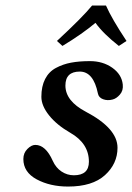

<svg xmlns="http://www.w3.org/2000/svg" viewBox="-20 -666 480 698"><path d="M365.2 -646Q386.2 -598.1 439.9 -517.1L412.1 -499Q355 -543.9 327.1 -583Q278.3 -542 207 -499L187 -517.1Q279.8 -603 314.9 -646ZM426.3 -358.9Q428.7 -336.9 416 -322.3Q403.3 -307.6 389.2 -304.2Q371.1 -299.3 355 -305.2Q338.9 -311 335.9 -326.2Q319.8 -405.8 270 -405.8Q217.8 -405.8 217.8 -355Q217.8 -298.8 292 -259.8Q407.2 -199.2 407.2 -128.9Q407.2 -70.8 361.6 -29.3Q315.9 12.2 227.5 12.2Q162.1 12.2 113.5 -13.9Q64.9 -40 64.9 -87.9Q64.9 -109.9 79.6 -124.5Q94.2 -139.2 108.4 -139.2Q146 -139.2 171.9 -81.1Q183.1 -56.2 203.6 -42.5Q224.1 -28.8 248.5 -28.8Q303.2 -28.8 303.2 -78.1Q303.2 -144.5 235.8 -183.1Q186.5 -211.4 158.4 -246.6Q130.4 -281.7 130.4 -314Q130.4 -352.1 144 -378.7Q157.7 -405.3 183.1 -418.9Q208.5 -432.6 238.3 -438.2Q268.1 -443.8 307.1 -443.8Q354 -443.8 388.2 -419.7Q422.4 -395.5 426.3 -358.9Z"/></svg>

Font: Linux Libertine O
Style: Semibold Italic
Weight: 600
Italic angle: -11.5°
Designer: Philipp H. Poll
Foundry: Philipp H. Poll
Version: Version 5.1.2